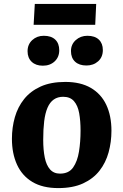

<svg xmlns="http://www.w3.org/2000/svg" viewBox="-20 -947 631 982"><path d="M278 15Q198 15 145.5 -16.5Q93 -48 67 -105Q41 -162 41 -237Q41 -295 56 -347.5Q71 -400 103.5 -440.5Q136 -481 188 -504.5Q240 -528 314 -528Q392 -528 444.5 -497.5Q497 -467 523.5 -411Q550 -355 550 -278Q550 -221 535.5 -168Q521 -115 489 -74Q457 -33 405 -9Q353 15 278 15ZM287 -59Q332 -59 354 -90.5Q376 -122 384 -172Q392 -222 392 -279Q392 -329 385 -368Q378 -407 358.5 -429.5Q339 -452 303 -452Q275 -452 255 -438Q235 -424 223 -396Q211 -368 206 -327Q201 -286 201 -232Q201 -180 209 -141Q217 -102 236 -80.5Q255 -59 287 -59ZM121 -685Q121 -720 145 -742Q169 -764 204 -764Q242 -764 262.5 -744.5Q283 -725 283 -690Q283 -655 259.5 -633Q236 -611 199 -611Q163 -611 142 -631Q121 -651 121 -685ZM343 -686Q343 -720 367.5 -742Q392 -764 427 -764Q465 -764 485.5 -744.5Q506 -725 506 -691Q506 -655 482 -633.5Q458 -612 422 -612Q385 -612 364 -631.5Q343 -651 343 -686ZM158 -927H472L467 -820H152Z"/></svg>

Font: Literata
Style: Bold Italic
Weight: 700
Italic angle: -2°
Designer: Latin by Veronika Burian and Jose Scaglione. Greek by Irene Vlachou. Cyrillic by Vera Evstafieva
Foundry: TypeTogether
Version: Version 3.103;gftools[0.9.29]